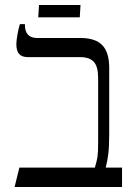

<svg xmlns="http://www.w3.org/2000/svg" viewBox="-20 -743 556 763"><path d="M57 -77H357Q365 -103 367.5 -120.5Q370 -138 370 -177V-432Q370 -479 352.5 -497.5Q335 -516 299 -516H91Q67 -516 56 -528.5Q45 -541 45 -567Q45 -582 49.5 -606.5Q54 -631 59 -647H79V-644Q79 -592 128 -592H300Q359 -592 386.5 -563.5Q414 -535 414 -473V-210Q414 -162 410.5 -132.5Q407 -103 400 -77H465V0H38ZM135 -723H300L297 -674H132Z"/></svg>

Font: Noto Serif Hebrew Light
Style: Regular
Weight: 300
Designer: Monotype Design Team
Foundry: Monotype Imaging Inc.
Version: Version 1.000